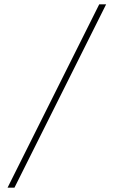

<svg xmlns="http://www.w3.org/2000/svg" viewBox="-20 -720 527 890"><path d="M440 -700H472L47 150H15Z"/></svg>

Font: Jost* Thin
Style: Regular
Weight: 200
Version: Version 3.7